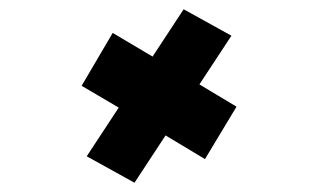

<svg xmlns="http://www.w3.org/2000/svg" viewBox="-20 -519 669 414"><path d="M410 -337 490 -289 422 -176 337 -227 270 -125 167 -182 236 -287 156 -334 223 -448 309 -397 376 -499 479 -442Z"/></svg>

Font: Be Vietnam Black
Style: Italic
Weight: 900
Italic angle: -9°
Designer: Lam Bao; Tony Le; Vietanh Nguyen
Foundry: Yellow Type Foundry
Version: Version 5.000